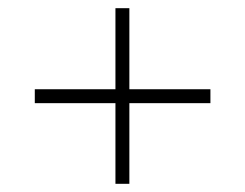

<svg xmlns="http://www.w3.org/2000/svg" viewBox="-20 -592 599 469"><path d="M262 -143V-340H65V-374H262V-572H296V-374H494V-340H296V-143Z"/></svg>

Font: Noto Serif ExtraLight
Style: Italic
Weight: 200
Italic angle: -12°
Designer: Monotype Design Team
Foundry: Monotype Imaging Inc.
Version: Version 2.014; ttfautohint (v1.8.4.7-5d5b)